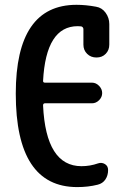

<svg xmlns="http://www.w3.org/2000/svg" viewBox="-20 -760 540 790"><path d="M297.9 9.8Q44.9 9.8 44.9 -375Q44.9 -740.2 294.9 -740.2Q333 -740.2 375 -732.4Q399.4 -728.5 414.6 -707.5Q429.7 -686.5 429.7 -661.1V-576.2Q429.7 -553.7 415 -538.6Q400.4 -523.4 377 -523.4Q353.5 -523.4 338.4 -538.6Q323.2 -553.7 323.2 -576.2V-639.6Q323.2 -648.4 314.5 -651.4Q309.6 -652.3 299.8 -652.3Q168.9 -652.3 157.2 -426.8Q157.2 -419.9 165 -419.9H358.4Q375 -419.9 387.7 -406.7Q400.4 -393.6 400.4 -377Q400.4 -360.4 387.7 -347.7Q375 -335 358.4 -335H165Q157.2 -335 157.2 -326.2Q168.9 -76.2 315.4 -76.2Q350.6 -76.2 383.8 -87.9Q398.4 -92.8 411.6 -85Q424.8 -77.1 424.8 -60.5Q424.8 -38.1 413.6 -21.5Q402.3 -4.9 381.8 0Q342.8 9.8 297.9 9.8Z"/></svg>

Font: Rounded Mgen+ 1mn medium
Style: Regular
Weight: 500
Designer: [Source Han Sans]
Ryoko NISHIZUKA  (kana & ideographs); Paul D. Hunt (Latin, Greek & Cyrillic); Wenlong ZHANG  (bopomofo
Version: Version 1.059.20150602